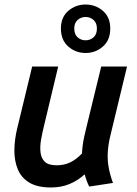

<svg xmlns="http://www.w3.org/2000/svg" viewBox="-20 -816 607 848"><path d="M205 12Q145 12 109.5 -9.5Q74 -31 58.5 -68.5Q43 -106 43.5 -153Q44 -200 56 -249L122 -522H237L175 -263Q167 -231 161.5 -200Q156 -169 159 -143Q162 -117 178 -101.5Q194 -86 230 -86Q263 -86 289.5 -98.5Q316 -111 342 -138Q343 -156 345.5 -175.5Q348 -195 352.5 -214.5Q357 -234 361 -251L427 -522H541L467 -215Q458 -178 456 -142.5Q454 -107 460.5 -73.5Q467 -40 479 -8L374 8Q368 -4 363 -17.5Q358 -31 354 -46Q323 -18 286.5 -3Q250 12 205 12ZM358 -582Q314 -582 281.5 -610.5Q249 -639 249 -690Q249 -740 281.5 -768Q314 -796 358 -796Q402 -796 434.5 -768Q467 -740 467 -690Q467 -639 434.5 -610.5Q402 -582 358 -582ZM358 -638Q378 -638 393 -651Q408 -664 408 -690Q408 -715 393 -728Q378 -741 358 -741Q338 -741 323 -728Q308 -715 308 -690Q308 -664 323 -651Q338 -638 358 -638Z"/></svg>

Font: Ubuntu Sans SemiBold
Style: Italic
Weight: 600
Italic angle: -13.5°
Designer: Dalton Maag Ltd
Foundry: Dalton Maag Ltd
Version: Version 1.006